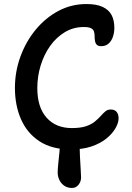

<svg xmlns="http://www.w3.org/2000/svg" viewBox="-20 -731 653 952"><path d="M337 201Q314 201 298 189.5Q282 178 274 160.5Q266 143 266 125Q266 107 269 79.5Q272 52 274.5 25.5Q277 -1 277 -16Q277 -32 287 -43Q297 -54 311.5 -60Q326 -66 339 -66Q354 -66 364.5 -56.5Q375 -47 375 -26Q375 11 376.5 45.5Q378 80 380 107Q382 134 382 149Q382 169 369.5 185Q357 201 337 201ZM332 10Q238 10 176.5 -30Q115 -70 84.5 -139Q54 -208 54 -295Q54 -376 81.5 -451Q109 -526 157.5 -584.5Q206 -643 270 -677Q334 -711 409 -711Q459 -711 489.5 -696.5Q520 -682 533.5 -656Q547 -630 547 -593Q547 -570 540 -549Q533 -528 518.5 -515Q504 -502 482 -502Q467 -502 460 -509Q453 -516 451 -528Q449 -540 449 -554Q449 -566 445.5 -576Q442 -586 430.5 -591.5Q419 -597 395 -597Q344 -597 301.5 -571.5Q259 -546 228.5 -503Q198 -460 181.5 -406Q165 -352 165 -294Q165 -199 211 -147.5Q257 -96 336 -96Q379 -96 406 -105Q433 -114 450 -128Q467 -142 479 -155.5Q491 -169 502 -178.5Q513 -188 529 -188Q549 -188 558.5 -176Q568 -164 568 -144Q568 -122 552.5 -95Q537 -68 507.5 -44Q478 -20 434 -5Q390 10 332 10Z"/></svg>

Font: Shantell Sans Medium
Style: Regular
Weight: 500
Designer: Stephen Nixon, Anya Danilova, Shantell Martin
Foundry: Arrow Type
Version: Version 1.011;[c5ecc13dd]